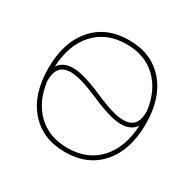

<svg xmlns="http://www.w3.org/2000/svg" viewBox="-125 -662 811 803"><g transform="rotate(30 281.0 -260.0)"><path d="M109 -62.5Q46 -135 46 -260Q46 -385 109 -457.5Q172 -530 281 -530Q390 -530 453 -457.5Q516 -385 516 -260Q516 -135 453 -62.5Q390 10 281 10Q172 10 109 -62.5ZM69 -211Q81 -117 137 -63.5Q193 -10 281 -10Q377 -10 434 -72Q491 -134 496 -242Q475 -208 424 -208Q376 -208 277 -251Q182 -292 138 -292Q102 -292 85.5 -272.5Q69 -253 69 -211ZM66 -278Q87 -312 138 -312Q186 -312 285 -269Q378 -228 424 -228Q460 -228 476.5 -247.5Q493 -267 493 -309Q481 -403 425 -456.5Q369 -510 281 -510Q185 -510 128 -448Q71 -386 66 -278Z"/></g></svg>

Font: Mplus 1p Thin
Style: Regular
Weight: 250
Version: Version 1.061